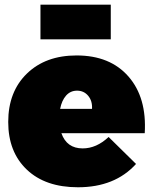

<svg xmlns="http://www.w3.org/2000/svg" viewBox="-20 -792 654 820"><path d="M15.1 -271Q15.1 -400.4 95 -477.8Q174.8 -555.2 307.1 -555.2Q450.2 -555.2 528.8 -465.1Q607.4 -375 598.1 -223.1H242.2Q265.1 -158.2 333 -158.2Q392.1 -158.2 443.8 -207L561 -91.8Q470.7 7.8 313 7.8Q173.8 7.8 94.5 -67.6Q15.1 -143.1 15.1 -271ZM152.8 -624V-772H453.1V-624ZM236.8 -327.1H373Q375 -360.8 356.7 -382.8Q338.4 -404.8 309.1 -404.8Q280.8 -404.8 262.2 -383.8Q243.7 -362.8 236.8 -327.1Z"/></svg>

Font: Trueno Black
Style: Regular
Weight: 900
Designer: Julieta Ulanovsky
Foundry: Julieta Ulanovsky
Version: Version 3.001b | FøM Fix